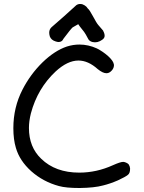

<svg xmlns="http://www.w3.org/2000/svg" viewBox="-20 -942 719 962"><path d="M298.8 -749 296.9 -746.1Q291 -732.4 274.4 -731.4Q267.6 -731.4 258.8 -734.4Q236.3 -741.2 229.5 -759.8Q226.6 -770.5 226.6 -778.3Q226.6 -794.9 238.3 -805.7Q251 -816.4 300.8 -860.4Q357.4 -912.1 362.3 -916Q372.1 -922.9 383.8 -921.9Q393.6 -921.9 404.3 -915Q414.1 -909.2 419.9 -899.4Q428.7 -892.6 445.3 -861.3Q463.9 -826.2 472.7 -816.4Q496.1 -790 497.1 -788.1V-787.1Q505.9 -770.5 503.9 -758.8Q502 -749 491.2 -742.2Q480.5 -734.4 468.3 -731.4Q456.1 -728.5 443.4 -731.4Q428.7 -735.4 422.9 -745.1Q408.2 -773.4 401.4 -782.2Q374 -816.4 373 -819.3L372.1 -821.3V-820.3H371.1Q346.7 -806.6 343.8 -804.7Q334 -795.9 298.8 -749ZM607.4 -128.9Q623 -123 626 -116.2Q630.9 -108.4 631.8 -97.7V-96.7Q631.8 -73.2 620.1 -65.4Q608.4 -55.7 570.3 -38.1Q532.2 -21.5 496.1 -12.7Q453.1 -1 378.9 0Q310.5 0 275.4 -9.8Q196.3 -31.2 136.7 -84Q78.1 -136.7 59.6 -201.2Q46.9 -243.2 46.9 -299.8Q46.9 -404.3 92.8 -493.2Q131.8 -569.3 192.4 -628.9Q253.9 -688.5 315.4 -709Q346.7 -718.8 377.9 -718.8Q422.9 -718.8 465.8 -699.2Q496.1 -683.6 521.5 -661.1Q546.9 -637.7 549.8 -622.1V-621.1Q549.8 -619.1 550.8 -618.2Q551.8 -615.2 550.8 -614.3Q550.8 -601.6 541 -589.8Q528.3 -575.2 514.6 -575.2Q513.7 -575.2 512.7 -575.2Q495.1 -575.2 469.7 -595.7Q421.9 -638.7 373 -638.7Q318.4 -638.7 258.8 -584Q168 -499 134.8 -374Q125 -335 125 -300.8Q125 -205.1 186.5 -146.5Q257.8 -77.1 377 -77.1Q463.9 -77.1 545.9 -114.3Q583 -130.9 596.7 -130.9Q601.6 -130.9 607.4 -128.9Z"/></svg>

Font: sage sans
Style: Regular
Weight: 400
Version: Version 001.032